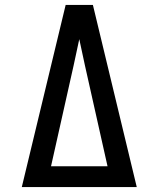

<svg xmlns="http://www.w3.org/2000/svg" viewBox="-20 -755 640 775"><path d="M68 0 245 -735H355L532 0ZM414 -84 323 -490Q317 -517 311.5 -543.5Q306 -570 300 -597Q294 -570 288.5 -543.5Q283 -517 277 -490L186 -84Z"/></svg>

Font: Iosevka HT Medium Extended
Style: Regular
Weight: 500
Width: 7
Monospace: yes
Designer: Belleve Invis
Foundry: Belleve Invis
Version: Version 32.3.0; ttfautohint (v1.8.4)